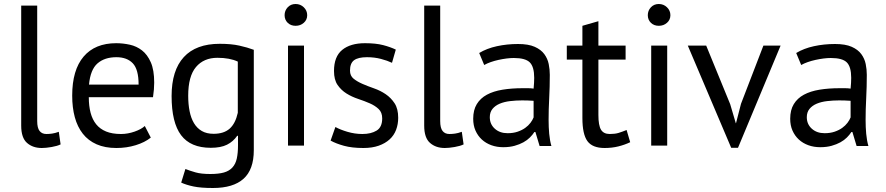

<svg xmlns="http://www.w3.org/2000/svg" viewBox="-20 -728 4428 960"><path d="M166 -123Q166 -88 178 -73Q190 -58 212 -58Q225 -58 240 -60Q255 -62 274 -69L283 -6Q267 2 238.5 7Q210 12 189 12Q144 12 115 -13.5Q86 -39 86 -100V-700H166Z M734 -40Q704 -16 658.5 -2Q613 12 562 12Q505 12 463 -6.5Q421 -25 394 -59.5Q367 -94 354 -142Q341 -190 341 -250Q341 -378 398 -445Q455 -512 561 -512Q595 -512 629 -504.5Q663 -497 690 -476Q717 -455 734 -416.5Q751 -378 751 -315Q751 -282 745 -242H424Q424 -198 433 -164Q442 -130 461 -106.5Q480 -83 510.5 -70.5Q541 -58 585 -58Q619 -58 653 -70Q687 -82 704 -98ZM562 -442Q503 -442 467.5 -411Q432 -380 425 -305H673Q673 -381 644 -411.5Q615 -442 562 -442Z M1249 23Q1249 120 1197.5 166Q1146 212 1045 212Q985 212 948.5 204.5Q912 197 886 185L907 117Q930 126 958 134Q986 142 1031 142Q1073 142 1099.5 134.5Q1126 127 1142 109.5Q1158 92 1164 64.5Q1170 37 1170 -1V-49H1166Q1146 -20 1115 -4.5Q1084 11 1034 11Q933 11 885.5 -52Q838 -115 838 -248Q838 -376 899 -442.5Q960 -509 1079 -509Q1136 -509 1176.5 -500Q1217 -491 1249 -479ZM1048 -59Q1099 -59 1128 -84.5Q1157 -110 1169 -164V-420Q1129 -439 1067 -439Q999 -439 960 -393Q921 -347 921 -249Q921 -207 928 -172Q935 -137 950 -112Q965 -87 989 -73Q1013 -59 1048 -59Z M1420 -500H1500V0H1420ZM1403 -652Q1403 -675 1418.5 -691.5Q1434 -708 1458 -708Q1482 -708 1499 -691.5Q1516 -675 1516 -652Q1516 -629 1499 -614Q1482 -599 1458 -599Q1434 -599 1418.5 -614Q1403 -629 1403 -652Z M1891 -136Q1891 -166 1873 -183Q1855 -200 1828.5 -211.5Q1802 -223 1770.5 -233.5Q1739 -244 1712.5 -260.5Q1686 -277 1668 -303Q1650 -329 1650 -373Q1650 -445 1691 -478.5Q1732 -512 1805 -512Q1859 -512 1895.5 -502.5Q1932 -493 1959 -480L1940 -414Q1917 -425 1884.5 -433.5Q1852 -442 1815 -442Q1771 -442 1750.5 -427Q1730 -412 1730 -375Q1730 -349 1748 -334.5Q1766 -320 1792.5 -308.5Q1819 -297 1850.5 -286Q1882 -275 1908.5 -257Q1935 -239 1953 -211.5Q1971 -184 1971 -139Q1971 -107 1960.5 -79Q1950 -51 1928 -31Q1906 -11 1873.5 0.5Q1841 12 1797 12Q1740 12 1700 1Q1660 -10 1633 -25L1657 -93Q1680 -80 1717 -69Q1754 -58 1792 -58Q1835 -58 1863 -75Q1891 -92 1891 -136Z M2181 -123Q2181 -88 2193 -73Q2205 -58 2227 -58Q2240 -58 2255 -60Q2270 -62 2289 -69L2298 -6Q2282 2 2253.5 7Q2225 12 2204 12Q2159 12 2130 -13.5Q2101 -39 2101 -100V-700H2181Z M2376 -463Q2414 -486 2464.5 -497Q2515 -508 2570 -508Q2622 -508 2653.5 -494Q2685 -480 2701.5 -457.5Q2718 -435 2723.5 -408Q2729 -381 2729 -354Q2729 -294 2726 -237Q2723 -180 2723 -129Q2723 -92 2726 -59Q2729 -26 2737 2H2678L2657 -68H2652Q2643 -54 2629.5 -40.5Q2616 -27 2597 -16.5Q2578 -6 2553 1Q2528 8 2496 8Q2464 8 2436.5 -2Q2409 -12 2389 -30.5Q2369 -49 2357.5 -75Q2346 -101 2346 -134Q2346 -178 2364 -207.5Q2382 -237 2414.5 -254.5Q2447 -272 2492.5 -279.5Q2538 -287 2593 -287Q2607 -287 2620.5 -287Q2634 -287 2648 -285Q2651 -315 2651 -339Q2651 -394 2629 -416Q2607 -438 2549 -438Q2532 -438 2512.5 -435.5Q2493 -433 2472.5 -428.5Q2452 -424 2433.5 -417.5Q2415 -411 2401 -403ZM2518 -62Q2546 -62 2568 -69.5Q2590 -77 2606 -88.5Q2622 -100 2632.5 -114Q2643 -128 2648 -141V-224Q2634 -225 2619.5 -225.5Q2605 -226 2591 -226Q2560 -226 2530.5 -222.5Q2501 -219 2478.5 -209.5Q2456 -200 2442.5 -183.5Q2429 -167 2429 -142Q2429 -107 2454 -84.5Q2479 -62 2518 -62Z M2814 -500H2892V-599L2972 -622V-500H3108V-430H2972V-153Q2972 -101 2985 -79.5Q2998 -58 3029 -58Q3055 -58 3073 -63.5Q3091 -69 3113 -78L3131 -17Q3104 -4 3072 4Q3040 12 3003 12Q2942 12 2917 -22.5Q2892 -57 2892 -138V-430H2814Z M3236 -500H3316V0H3236ZM3219 -652Q3219 -675 3234.5 -691.5Q3250 -708 3274 -708Q3298 -708 3315 -691.5Q3332 -675 3332 -652Q3332 -629 3315 -614Q3298 -599 3274 -599Q3250 -599 3234.5 -614Q3219 -629 3219 -652Z M3631 -207 3659 -112H3660L3685 -209L3797 -500H3883L3670 11H3636L3419 -500H3511Z M3961 -463Q3999 -486 4049.5 -497Q4100 -508 4155 -508Q4207 -508 4238.5 -494Q4270 -480 4286.5 -457.5Q4303 -435 4308.5 -408Q4314 -381 4314 -354Q4314 -294 4311 -237Q4308 -180 4308 -129Q4308 -92 4311 -59Q4314 -26 4322 2H4263L4242 -68H4237Q4228 -54 4214.5 -40.5Q4201 -27 4182 -16.5Q4163 -6 4138 1Q4113 8 4081 8Q4049 8 4021.5 -2Q3994 -12 3974 -30.5Q3954 -49 3942.5 -75Q3931 -101 3931 -134Q3931 -178 3949 -207.5Q3967 -237 3999.5 -254.5Q4032 -272 4077.5 -279.5Q4123 -287 4178 -287Q4192 -287 4205.5 -287Q4219 -287 4233 -285Q4236 -315 4236 -339Q4236 -394 4214 -416Q4192 -438 4134 -438Q4117 -438 4097.5 -435.5Q4078 -433 4057.5 -428.5Q4037 -424 4018.5 -417.5Q4000 -411 3986 -403ZM4103 -62Q4131 -62 4153 -69.5Q4175 -77 4191 -88.5Q4207 -100 4217.5 -114Q4228 -128 4233 -141V-224Q4219 -225 4204.5 -225.5Q4190 -226 4176 -226Q4145 -226 4115.5 -222.5Q4086 -219 4063.5 -209.5Q4041 -200 4027.5 -183.5Q4014 -167 4014 -142Q4014 -107 4039 -84.5Q4064 -62 4103 -62Z"/></svg>

Font: PT Sans
Style: Regular
Weight: 400
Version: Version 2.003W OFL; ttfautohint (v1.6)